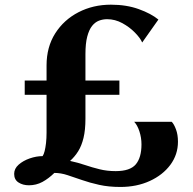

<svg xmlns="http://www.w3.org/2000/svg" viewBox="-20 -772 804 800"><path d="M481.5 7Q432.5 7 393.2 -1.8Q354 -10.5 321.8 -21.8Q289.5 -33 261.5 -42.2Q233.5 -51.5 206.5 -51.5Q182.5 -28 156.8 -14Q131 0 100.5 0Q75 0 57 -11.8Q39 -23.5 39 -47.5Q39 -69.5 57.8 -86Q76.5 -102.5 104 -112Q131.5 -121.5 157.5 -121.5Q162.5 -128.5 166 -142.5Q169.5 -156.5 171.8 -176.2Q174 -196 174 -219.5V-377H83V-436.5H174V-499.5Q174 -576 210 -632.8Q246 -689.5 307 -721Q368 -752.5 442 -752.5Q507 -752.5 558.2 -734Q609.5 -715.5 640 -690.5L572.5 -595Q564.5 -613.5 542.2 -636.2Q520 -659 489.8 -675.5Q459.5 -692 426.5 -692Q408.5 -692 392.2 -685.8Q376 -679.5 363.5 -663.8Q351 -648 343.5 -619.5Q336 -591 336 -546.5V-436.5H477.5V-377H336V-277.5Q336 -230.5 328 -197.5Q320 -164.5 305.8 -141.8Q291.5 -119 272 -101.5Q304.5 -94.5 334 -84.5Q363.5 -74.5 394.8 -66.8Q426 -59 462 -59Q522 -59 545.8 -87.2Q569.5 -115.5 569.5 -170.5Q569.5 -198.5 560.8 -225Q552 -251.5 539 -264.5H695.5Q705 -255 713.2 -233Q721.5 -211 721.5 -181.5Q721.5 -128 689.8 -85.2Q658 -42.5 603.8 -17.8Q549.5 7 481.5 7Z"/></svg>

Font: Merriweather 60pt ExtraBold
Style: Regular
Weight: 800
Version: Version 2.100